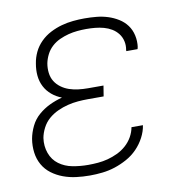

<svg xmlns="http://www.w3.org/2000/svg" viewBox="-66 -591 632 661"><g transform="rotate(-10 250.0 -260.0)"><path d="M197 8Q172 8 148.5 5Q125 2 103.5 -6Q82 -14 64 -27.5Q46 -41 35 -60.5Q24 -80 21 -103.5Q18 -127 22 -151Q26 -173 36.5 -194.5Q47 -216 65 -231.5Q83 -247 104 -257Q125 -267 148 -273Q129 -280 113.5 -293Q98 -306 89 -323.5Q80 -341 78 -361.5Q76 -382 80 -404Q83 -424 92 -443Q101 -462 116.5 -477.5Q132 -493 151.5 -503Q171 -513 191 -518.5Q211 -524 231.5 -526Q252 -528 271 -528Q293 -528 313.5 -526Q334 -524 353 -518Q372 -512 389 -501.5Q406 -491 417.5 -475.5Q429 -460 433.5 -439.5Q438 -419 435 -398Q434 -397 434 -395Q434 -393 433 -392H394Q394 -393 394 -394Q394 -395 394 -396Q397 -412 393.5 -427Q390 -442 381 -453.5Q372 -465 359.5 -472.5Q347 -480 332.5 -484Q318 -488 302.5 -489.5Q287 -491 271 -491Q256 -491 240 -489.5Q224 -488 208.5 -484Q193 -480 177.5 -473Q162 -466 149.5 -454.5Q137 -443 129.5 -428Q122 -413 119 -398Q116 -381 118 -364.5Q120 -348 128 -335Q136 -322 149 -312.5Q162 -303 177 -298Q192 -293 208.5 -291Q225 -289 242 -289H296L290 -252H235Q218 -252 200 -250.5Q182 -249 164 -244.5Q146 -240 128.5 -232Q111 -224 96.5 -211.5Q82 -199 73 -181.5Q64 -164 61 -147Q57 -119 66 -94Q75 -69 95.5 -54Q116 -39 142.5 -34Q169 -29 197 -29Q214 -29 231.5 -30.5Q249 -32 266 -36.5Q283 -41 300 -49Q317 -57 331 -69.5Q345 -82 354 -98Q363 -114 366 -131H406Q403 -110 392 -89Q381 -68 364.5 -51Q348 -34 327 -22.5Q306 -11 284.5 -4Q263 3 240.5 5.5Q218 8 197 8Z"/></g></svg>

Font: Iosevka SS04 XLt Obl
Style: Regular
Weight: 200
Italic angle: -9°
Monospace: yes
Designer: Belleve Invis
Foundry: Belleve Invis
Version: Version 19.0.0; ttfautohint (v1.8.4)